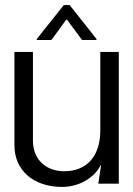

<svg xmlns="http://www.w3.org/2000/svg" viewBox="-20 -725 526 758"><path d="M225 13C290 13 351 -21 377 -72H379L368 0H449V-520H376V-210C376 -109 323 -49 234 -49C159 -49 110 -97 110 -170V-520H37V-151C37 -52 113 13 225 13ZM125 -567H183L242 -648H244L304 -567H361V-571L255 -705H232L125 -571Z"/></svg>

Font: Non Bureau Light
Style: Regular
Weight: 300
Designer: Jona Saucedo
Foundry: Non Foundry
Version: Version 1.000;FEAKit 1.0